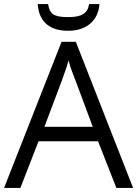

<svg xmlns="http://www.w3.org/2000/svg" viewBox="-20 -922 673 942"><path d="M551 0H633L352 -717H282L0 0H80L169 -229H461ZM435 -300H198L282 -523C295 -561 309 -595 316 -626C327 -585 341 -551 352 -523ZM314 -771C404 -771 462 -820 468 -902H417C411 -858 382 -838 316 -838C241 -838 224 -854 216 -902H165C171 -816 223 -771 314 -771Z"/></svg>

Font: Frost Regular
Style: Regular
Weight: 400
Designer: Lee Frost
Foundry: Lee Frost for Ice Communication Norge AS
Version: Version 2.011;hotconv 1.0.107;makeotfexe 2.5.65593